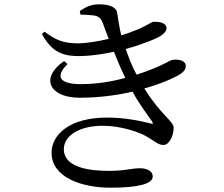

<svg xmlns="http://www.w3.org/2000/svg" viewBox="-20 -817 1040 890"><path d="M353 -749C372 -749 392 -748 409 -746C439 -743 448 -732 457 -709C466 -685 474 -661 484 -637C435 -625 383 -617 345 -616C269 -616 237 -633 187 -670L174 -660C223 -570 277 -556 354 -557C403 -558 457 -566 508 -577C525 -534 543 -492 561 -456C496 -438 425 -427 355 -427C251 -427 237 -465 293 -520L277 -534C164 -456 209 -364 349 -364C437 -364 520 -375 594 -392C631 -326 668 -279 685 -254C691 -244 690 -241 677 -245C633 -256 561 -272 476 -272C303 -272 219 -193 219 -109C219 5 358 53 492 53C615 53 688 37 688 1C688 -23 663 -36 633 -37C588 -38 566 -25 486 -25C395 -25 276 -39 276 -126C276 -189 350 -234 455 -234C537 -234 614 -208 651 -189C696 -165 711 -145 738 -145C765 -145 785 -189 785 -225C785 -255 727 -282 649 -407C721 -427 780 -452 817 -474C835 -487 841 -498 841 -510C842 -535 812 -543 783 -540C769 -540 754 -523 678 -494C658 -486 636 -478 613 -471C588 -519 576 -552 563 -590C643 -612 709 -639 728 -653C744 -664 752 -676 752 -686C751 -711 720 -717 692 -716C681 -716 660 -696 607 -676C590 -669 568 -661 542 -653C533 -690 528 -729 523 -758C518 -788 479 -797 438 -797C405 -797 379 -786 350 -766Z"/></svg>

Font: Noto Serif CJK JP Medium
Style: Regular
Weight: 500
Designer: Ryoko NISHIZUKA 西塚涼子 (kana & ideographs); Frank Grießhammer (Latin, Greek & Cyrillic); Wenlong ZHANG 张文龙 (bopomofo); San
Foundry: Adobe Systems Incorporated
Version: Version 1.000;PS 1;hotconv 16.6.53;makeotf.lib2.5.65590